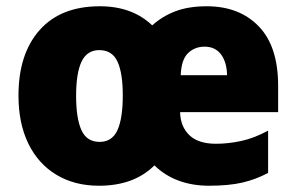

<svg xmlns="http://www.w3.org/2000/svg" viewBox="-20 -583 945 613"><path d="M640 -563Q744 -563 806 -499Q868 -435 868 -309V-225H555Q556 -179 584.5 -151.5Q613 -124 670 -124Q709 -124 750.5 -133Q792 -142 836 -166V-31Q797 -10 753.5 0Q710 10 647 10Q595 10 551 -6Q507 -22 473 -55Q408 10 296 10Q218 10 160 -25Q102 -60 70.5 -124.5Q39 -189 39 -278Q39 -411 106.5 -487Q174 -563 299 -563Q402 -563 466 -502Q498 -531 540 -547Q582 -563 640 -563ZM633 -434Q602 -434 580.5 -413.5Q559 -393 557 -343H705Q704 -385 685.5 -409.5Q667 -434 633 -434ZM297 -423Q258 -423 240.5 -386.5Q223 -350 223 -277Q223 -205 240 -167.5Q257 -130 298 -130Q338 -130 355 -167.5Q372 -205 372 -278Q372 -350 355 -386.5Q338 -423 297 -423Z"/></svg>

Font: Noto Sans Bengali SemiCondensed Black
Style: Regular
Weight: 900
Width: 4
Designer: Joana Ranito - Universal Thirst; Jelle Bosma - Monotype Design Team
Foundry: Universal Thirst ehf.
Version: Version 3.000; ttfautohint (v1.8.4.7-5d5b)